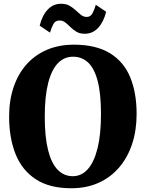

<svg xmlns="http://www.w3.org/2000/svg" viewBox="-20 -990 776 1021"><path d="M363 11Q245.5 12 171.5 -36Q97.5 -84 63 -170Q28.5 -256 28.5 -370Q28.5 -457.5 52.8 -528Q77 -598.5 122.2 -648.8Q167.5 -699 231 -725.8Q294.5 -752.5 374 -752.5Q491.5 -752 565 -706.8Q638.5 -661.5 672.5 -579Q706.5 -496.5 706.5 -384Q706.5 -296.5 682.5 -224.2Q658.5 -152 613.5 -99.5Q568.5 -47 505 -18.2Q441.5 10.5 363 11ZM367 -53Q413.5 -53 447 -90.5Q480.5 -128 498.8 -201.8Q517 -275.5 517 -383Q517 -493 499.2 -560Q481.5 -627 448.2 -657.8Q415 -688.5 368 -688.5Q321.5 -688.5 288 -654Q254.5 -619.5 236.2 -548.8Q218 -478 218 -370.5Q218 -261.5 235.8 -191.2Q253.5 -121 287 -87Q320.5 -53 367 -53ZM431 -810.5Q404.5 -810.5 386.5 -821.2Q368.5 -832 354.8 -845.8Q341 -859.5 327.5 -870.2Q314 -881 296.5 -881Q274 -881 263.8 -862Q253.5 -843 246 -816.5L191 -853.5Q204.5 -908.5 233.8 -939.2Q263 -970 304.5 -970Q331.5 -970 349.8 -959.5Q368 -949 382.2 -935.5Q396.5 -922 410 -911.2Q423.5 -900.5 440 -900Q461 -899.5 471.5 -918.8Q482 -938 489.5 -964.5L544.5 -927.5Q531 -873 501.8 -841.8Q472.5 -810.5 431 -810.5Z"/></svg>

Font: Merriweather 24pt Black
Style: Regular
Weight: 900
Designer: Eben Sorkin
Foundry: Eben Sorkin
Version: Version 2.100